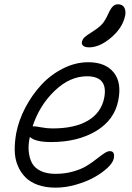

<svg xmlns="http://www.w3.org/2000/svg" viewBox="-20 -823 612 888"><path d="M392.1 -604Q374.5 -604 365.5 -610.8Q356.4 -617.7 358.9 -628.9Q361.8 -642.1 371.6 -651.1Q381.3 -660.2 408.2 -676.8Q439 -696.3 452.9 -712.4Q466.8 -728.5 480 -757.8Q491.7 -783.7 502 -793.5Q512.2 -803.2 524.9 -803.2Q546.4 -803.2 554.7 -788.3Q563 -773.4 559.1 -752Q547.4 -694.3 494.1 -649.2Q440.9 -604 392.1 -604ZM237.8 44.9Q191.9 44.9 156.2 32.5Q120.6 20 97.9 -2.7Q75.2 -25.4 62 -57.1Q48.8 -88.9 48.1 -126.7Q47.4 -164.6 55.2 -208Q66.9 -267.6 97.4 -325.7Q127.9 -383.8 170.9 -430.4Q213.9 -477.1 271.2 -506.1Q328.6 -535.2 388.2 -535.2Q467.3 -535.2 505.6 -488.3Q543.9 -441.4 526.9 -357.9Q509.3 -268.1 424.3 -217Q339.4 -166 216.8 -166Q142.1 -166 118.2 -189.9Q109.9 -154.8 112.8 -123.5Q115.7 -92.3 127.9 -69.1Q140.1 -45.9 168 -32.5Q195.8 -19 236.8 -19Q280.3 -19 318.1 -29.8Q356 -40.5 380.9 -55.9Q405.8 -71.3 425.5 -86.9Q445.3 -102.5 461.2 -113.3Q477.1 -124 487.8 -124Q513.2 -124 505.9 -88.9Q501.5 -69.3 476.6 -46.1Q451.7 -22.9 415.3 -2.7Q378.9 17.6 330.8 31.2Q282.7 44.9 237.8 44.9ZM138.2 -238.8Q145 -238.8 171.9 -233.9Q198.7 -229 222.2 -229Q326.2 -229 387.2 -265.4Q448.2 -301.8 461.9 -370.1Q481.4 -470.2 381.8 -470.2Q303.2 -470.2 232.9 -403.1Q162.6 -335.9 130.9 -238.8Z"/></svg>

Font: Shantell Sans Irregular
Style: Italic
Weight: 300
Italic angle: -11.31°
Designer: Stephen Nixon, Anya Danilova, Shantell Martin
Foundry: Arrow Type
Version: Version 1.006;[9816181b4]